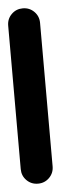

<svg xmlns="http://www.w3.org/2000/svg" viewBox="-45 -575 191 600"><g transform="rotate(-5 50.0 -275.0)"><path d="M0 -50H100V-500H0ZM50 -100Q29 -100 14.5 -85.5Q0 -71 0 -50Q0 -29 14.5 -14.5Q29 0 50 0Q71 0 85.5 -14.5Q100 -29 100 -50Q100 -71 85.5 -85.5Q71 -100 50 -100ZM50 -550Q29 -550 14.5 -535.5Q0 -521 0 -500Q0 -479 14.5 -464.5Q29 -450 50 -450Q71 -450 85.5 -464.5Q100 -479 100 -500Q100 -521 85.5 -535.5Q71 -550 50 -550Z"/></g></svg>

Font: Wavefont SemiBold
Style: Regular
Weight: 600
Version: Version 3.004;gftools[0.9.33]